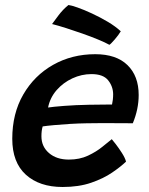

<svg xmlns="http://www.w3.org/2000/svg" viewBox="-20 -750 594 767"><path d="M483.5 -104.5Q463 -84.5 428.2 -60.8Q393.5 -37 344.2 -20Q295 -3 230 -3Q137.5 -3 83.2 -52.2Q29 -101.5 29 -195.5Q29 -296.5 73 -372.5Q117 -448.5 192.2 -491Q267.5 -533.5 360.5 -533.5Q444.5 -533.5 489.2 -490Q534 -446.5 534 -370.5Q534 -314 510.5 -257.5Q504.5 -257.5 482.2 -257.8Q460 -258 430.5 -258Q401 -258 372.5 -258Q344 -258 325.5 -257.5Q294.5 -257 260.2 -255Q226 -253 196.5 -250.2Q167 -247.5 150.5 -245Q145.5 -229 145.5 -205.5Q145.5 -164.5 175.8 -138.5Q206 -112.5 255 -112.5Q298 -112.5 331.5 -128.2Q365 -144 388.8 -163.5Q412.5 -183 426.5 -194Q430 -190.5 442.2 -174.5Q454.5 -158.5 467 -139Q479.5 -119.5 483.5 -104.5ZM172 -320.5Q191.5 -323.5 236.2 -327Q281 -330.5 335 -331.5Q366.5 -332 394.2 -332.2Q422 -332.5 427.5 -332.5Q429.5 -341 430.8 -352Q432 -363 432 -374Q431.5 -405 411.8 -429.5Q392 -454 345.5 -454Q306 -454 269.2 -437Q232.5 -420 206.2 -390Q180 -360 172 -320.5ZM253.5 -730Q264 -729 289.8 -720Q315.5 -711 347.8 -696Q380 -681 410.8 -662.8Q441.5 -644.5 462.5 -625Q454 -610.5 438.2 -592.2Q422.5 -574 417 -571Q400 -580.5 371.5 -592.2Q343 -604 309.5 -615.8Q276 -627.5 244 -637.8Q212 -648 188 -654Q194 -662.5 212.8 -687.5Q231.5 -712.5 253.5 -730Z"/></svg>

Font: Grandstander Medium
Style: Italic
Weight: 500
Italic angle: -15°
Designer: Tyler Finck
Foundry: Etcetera Type Co
Version: Version 1.200; ttfautohint (v1.8.3)